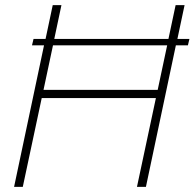

<svg xmlns="http://www.w3.org/2000/svg" viewBox="-20 -730 760 750"><path d="M111 -578H158L186 -710H220L192 -578H638L666 -710H701L673 -578H720L714 -553H667L550 0H515L589 -347H143L69 0H35L152 -553H105ZM150 -379H596L633 -553H187Z"/></svg>

Font: Raleway ExtraLight
Style: Italic
Weight: 200
Italic angle: -12°
Designer: Matt McInerney, Pablo Impallari, Rodrigo Fuenzalida
Foundry: Matt McInerney, Pablo Impallari, Rodrigo Fuenzalida
Version: Version 4.026